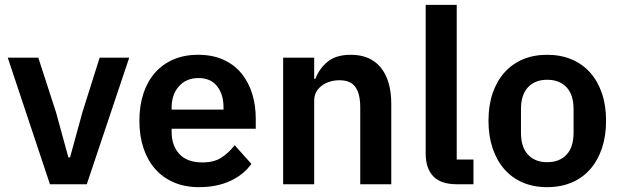

<svg xmlns="http://www.w3.org/2000/svg" viewBox="-20 -760 2559 792"><path d="M186 0 12 -522H138L211 -297L262 -111H269L320 -297L391 -522H513L338 0Z M801 12Q743 12 697.5 -7.5Q652 -27 620.5 -62.5Q589 -98 572 -148.5Q555 -199 555 -262Q555 -324 571.5 -374Q588 -424 619 -459.5Q650 -495 695 -514.5Q740 -534 797 -534Q858 -534 903 -513Q948 -492 977 -456Q1006 -420 1020.5 -372.5Q1035 -325 1035 -271V-229H688V-216Q688 -159 720 -124.5Q752 -90 815 -90Q863 -90 893.5 -110Q924 -130 948 -161L1017 -84Q985 -39 929.5 -13.5Q874 12 801 12ZM799 -438Q748 -438 718 -404Q688 -370 688 -316V-308H902V-317Q902 -371 875.5 -404.5Q849 -438 799 -438Z M1148 0V-522H1276V-435H1281Q1297 -477 1331.5 -505.5Q1366 -534 1427 -534Q1508 -534 1551 -481Q1594 -428 1594 -330V0H1466V-317Q1466 -373 1446 -401Q1426 -429 1380 -429Q1360 -429 1341.5 -423.5Q1323 -418 1308.5 -407.5Q1294 -397 1285 -381.5Q1276 -366 1276 -345V0Z M1864 0Q1798 0 1767 -33Q1736 -66 1736 -126V-740H1864V-102H1933V0Z M2237 12Q2181 12 2136.5 -7Q2092 -26 2060.5 -62Q2029 -98 2012 -148.5Q1995 -199 1995 -262Q1995 -325 2012 -375Q2029 -425 2060.5 -460.5Q2092 -496 2136.5 -515Q2181 -534 2237 -534Q2293 -534 2338 -515Q2383 -496 2414.5 -460.5Q2446 -425 2463 -375Q2480 -325 2480 -262Q2480 -199 2463 -148.5Q2446 -98 2414.5 -62Q2383 -26 2338 -7Q2293 12 2237 12ZM2237 -91Q2288 -91 2317 -122Q2346 -153 2346 -213V-310Q2346 -369 2317 -400Q2288 -431 2237 -431Q2187 -431 2158 -400Q2129 -369 2129 -310V-213Q2129 -153 2158 -122Q2187 -91 2237 -91Z"/></svg>

Font: IBM Plex Arabic SemiBold
Style: Regular
Weight: 600
Designer: Mike Abbink, Paul van der Laan, Pieter van Rosmalen, Wael Morcos, Khajak Apelian
Foundry: Bold Monday
Version: Version 1.0